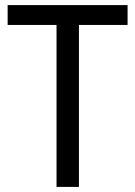

<svg xmlns="http://www.w3.org/2000/svg" viewBox="-20 -734 532 754"><path d="M290 0H202V-636H10V-714H481V-636H290Z"/></svg>

Font: Noto Sans Thai SemiCondensed
Style: Regular
Weight: 400
Width: 4
Designer: Monotype Design Team
Foundry: Monotype Imaging Inc.
Version: Version 2.001